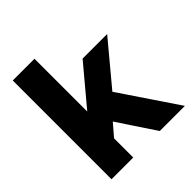

<svg xmlns="http://www.w3.org/2000/svg" viewBox="-191 -831 962 962"><g transform="rotate(-45 290.0 -350.0)"><path d="M50 0V-700H204V-326L375 -530H549L363 -307L570 0H392L259 -200L204 -136V0Z"/></g></svg>

Font: Golos Text VF
Style: Regular
Weight: 400
Designer: A.Korolkova, Vitaly Kuzmin
Foundry: ParaType Ltd
Version: Version 2.003